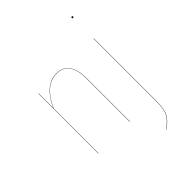

<svg xmlns="http://www.w3.org/2000/svg" viewBox="-246 -844 1173 1173"><g transform="rotate(-45 341.0 -257.5)"><path d="M585 -700.2Q585 -693.8 579.1 -693.8Q573.2 -693.8 573.2 -700.2Q573.2 -706.1 579.1 -706.1Q585 -706.1 585 -700.2ZM267.1 -526.9Q323.2 -526.9 350.1 -487.3Q377 -447.8 377 -377.9V0H375V-377.9Q375 -447.3 348.9 -486.1Q322.8 -524.9 267.1 -524.9Q166.5 -524.9 104 -387.2V0H102.1V-517.1H104V-391.1Q167 -526.9 267.1 -526.9ZM578.1 32.2V-517.1H580.1V32.2Q580.1 94.7 561.8 128.4Q543.5 162.1 499 190.9L498 189Q542 160.6 560.1 127.2Q578.1 93.8 578.1 32.2Z"/></g></svg>

Font: Fira Sans Compressed Two
Style: Regular
Weight: 100
Width: 1
Designer: Carrois Corporate & Edenspiekermann AG
Foundry: Carrois Corporate GbR & Edenspiekermann AG
Version: Version 4.203;PS 004.203;hotconv 1.0.88;makeotf.lib2.5.64775